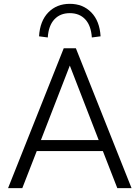

<svg xmlns="http://www.w3.org/2000/svg" viewBox="-20 -967 719 987"><path d="M21.5 0 307.6 -718.8H370.1L656.2 0H583L508.8 -190.4H168.9L94.7 0ZM180.7 -780.3Q185.5 -859.4 228.5 -903.3Q271.5 -947.3 338.9 -947.3Q406.2 -947.3 449.2 -903.3Q492.2 -859.4 497.1 -780.3L452.1 -774.4Q448.2 -835 418.5 -867.2Q388.7 -899.4 338.9 -899.4Q289.1 -899.4 259.3 -867.2Q229.5 -835 225.6 -774.4ZM190.4 -247.1H487.3L338.9 -629.9Z"/></svg>

Font: Min Sans Light
Style: Regular
Weight: 300
Designer: Jinseong-Kim, NotoSansCJK, Nunito
Foundry: Jinseong-Kim
Version: Version 1.400;Glyphs 3.1.2 (3151)